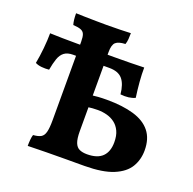

<svg xmlns="http://www.w3.org/2000/svg" viewBox="-127 -846 986 979"><g transform="rotate(20 366.5 -357.0)"><path d="M122.7 3Q122.7 -15.2 124.2 -31.2Q125.7 -47.1 129.3 -58.3Q156.3 -60.3 171 -68.5Q185.7 -76.8 191.4 -98.9Q197.2 -120.9 197.2 -163.6V-589.2Q197.2 -616 191.9 -629.4Q186.7 -642.8 172.3 -648.5Q157.8 -654.2 130.3 -655.7Q126.7 -667.4 124.9 -682.8Q123.2 -698.3 123.2 -717Q146.1 -716 174.6 -715.5Q203.1 -715 233.2 -714.5Q263.4 -714 289 -714Q327.3 -714 363.6 -715Q400 -716 420.5 -717Q420.5 -700.9 419.3 -684.6Q418 -668.4 413.4 -655.7Q376.4 -654.2 361.5 -640.7Q346.5 -627.3 346.5 -588.1V-158.9Q346.5 -117.8 354.8 -96.5Q363.1 -75.2 379.8 -67.7Q396.5 -60.2 420.7 -60.2Q477.2 -60.2 504.3 -87.3Q531.4 -114.3 531.4 -165.2Q531.4 -201.3 519.8 -225.6Q508.2 -249.9 489 -264.3Q469.7 -278.8 445.9 -285Q422.1 -291.3 396.6 -291.3Q384.8 -291.3 368.4 -290.3Q352 -289.3 335.6 -286.8V-350.7Q355.4 -353.1 375 -354.6Q394.6 -356.1 421.7 -356.1Q508.1 -356.1 568.3 -338.3Q628.4 -320.5 659.7 -281.4Q691 -242.4 691 -179Q691 -128.4 666.7 -88.1Q642.3 -47.9 585.3 -24.2Q528.2 -0.5 430.1 0Q382 0 329 0.2Q276 0.5 223.4 1Q170.7 1.5 122.7 3ZM92.3 -399.4Q72.4 -397.3 51.9 -399.3Q31.4 -401.3 17.2 -408.9Q24.7 -447.4 29.2 -493.4Q33.7 -539.5 33.7 -575.7Q65.5 -574.7 101 -573.9Q136.5 -573.2 181.1 -573.2Q225.7 -573.2 283.7 -573.2Q340.7 -573.2 386.6 -573.2Q432.5 -573.2 471.3 -573.9Q510.1 -574.7 544.3 -575.7Q543.9 -540.1 547.2 -499.1Q550.5 -458.1 556.6 -415.7Q540.9 -408.1 521.1 -405.6Q501.2 -403.1 477.4 -405.7Q472.2 -459.7 449.6 -486.3Q427 -513 377.9 -513H181.7Q151.1 -513 133.7 -499.8Q116.3 -486.6 107.6 -461.3Q98.8 -436 92.3 -399.4Z"/></g></svg>

Font: Vollkorn
Style: Regular
Weight: 400
Designer: Friedrich Althausen
Foundry: Friedrich Althausen
Version: Version 5.001